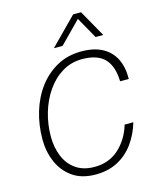

<svg xmlns="http://www.w3.org/2000/svg" viewBox="-136 -1026 921 1130"><g transform="rotate(-15 325.0 -460.5)"><path d="M306 12Q221 12 165.5 -27Q110 -66 82.5 -130Q55 -194 55 -269Q55 -356 79 -435.5Q103 -515 149 -576.5Q195 -638 260.5 -674Q326 -710 409 -710Q485 -710 536 -683Q587 -656 613 -605Q639 -554 638 -481H585Q583 -572 539.5 -618.5Q496 -665 402 -665Q335 -665 280.5 -632Q226 -599 187 -542.5Q148 -486 127.5 -416Q107 -346 107 -272Q107 -205 129.5 -150.5Q152 -96 197.5 -64.5Q243 -33 310 -33Q399 -33 459 -87.5Q519 -142 545 -228H598Q577 -157 537 -102.5Q497 -48 439 -18Q381 12 306 12ZM259 -770 420 -933H468L560 -770H513L440 -900L312 -770Z"/></g></svg>

Font: Azeret Mono Thin Thin
Style: Italic
Weight: 250
Italic angle: -12°
Version: Version 1.002